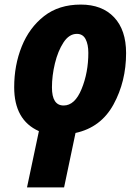

<svg xmlns="http://www.w3.org/2000/svg" viewBox="-20 -579 608 839"><path d="M98 240H260L310 2Q421 -22 476 -122.5Q531 -223 531 -347Q531 -448 478.5 -503.5Q426 -559 333 -559Q237 -559 172.5 -508.5Q108 -458 75 -376Q42 -294 42 -198Q42 -54 150 -6ZM258 -118Q207 -118 207 -197Q207 -248 220 -302Q233 -356 257.5 -393.5Q282 -431 316 -431Q342 -431 354 -408Q366 -385 366 -348Q366 -262 336.5 -190Q307 -118 258 -118Z"/></svg>

Font: Noto Sans Display Extra
Style: Italic
Weight: 800
Italic angle: -12°
Designer: Monotype Design Team
Foundry: Monotype Imaging Inc.
Version: Version 1.900